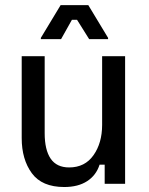

<svg xmlns="http://www.w3.org/2000/svg" viewBox="-20 -720 582 752"><path d="M231.7 12.5Q144.2 12.5 104.6 -41.7Q65 -95.8 65 -179.2V-500H155V-198.3Q155 -133.3 178.3 -98.8Q201.7 -64.2 250.8 -64.2Q312.5 -64.2 346.2 -112.1Q380 -160 380 -230.8V-500H470V0H390V-75H370Q356.7 -33.3 321.2 -10.4Q285.8 12.5 231.7 12.5ZM219.2 -566.7H140V-571.7L217.5 -700H325.8L403.3 -571.7V-566.7H329.2L281.7 -642.5H261.7Z"/></svg>

Font: Familjen Grotesk Variable
Style: Regular
Weight: 400
Designer: Anders Wikstroem, Jonas Baeckman, Matilda Gysing, Kristian Moeller
Foundry: Familjen STHLM AB
Version: Version 2.000